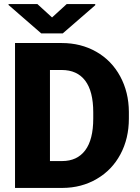

<svg xmlns="http://www.w3.org/2000/svg" viewBox="-20 -922 686 942"><path d="M53.7 0V-710.9H282.7Q377 -710.9 452.1 -668.2Q527.3 -625.5 569.6 -547.6Q611.8 -469.7 612.3 -373V-340.3Q612.3 -242.7 571 -165.3Q529.8 -87.9 454.8 -44.2Q379.9 -0.5 287.6 0ZM225.1 -578.6V-131.8H284.7Q358.4 -131.8 397.9 -184.3Q437.5 -236.8 437.5 -340.3V-371.1Q437.5 -474.1 397.9 -526.4Q358.4 -578.6 282.7 -578.6ZM235.4 -836.4 307.1 -901.9H447.3V-896.5L288.1 -758.3H182.1L22 -897.5V-901.9H163.6Z"/></svg>

Font: Roboto Black
Style: Regular
Weight: 900
Designer: Google
Version: Version 2.134; 2016